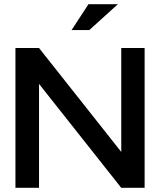

<svg xmlns="http://www.w3.org/2000/svg" viewBox="-20 -900 767 920"><path d="M54 -670V0H167V-498L561 0H673V-670H561V-172L167 -670ZM323 -756H408L545 -880H404Z"/></svg>

Font: LT Wave Medium
Style: Regular
Weight: 500
Designer: Daniel Lyons
Version: Version 2.5 (Glyphs App)